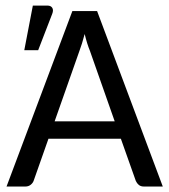

<svg xmlns="http://www.w3.org/2000/svg" viewBox="-20 -682 619 702"><path d="M3.9 0ZM575.2 0H506.3Q494.6 0 487.5 -5.9Q480.5 -11.7 476.6 -20.5L421.9 -174.8H157.2L103 -21Q100.1 -12.7 92 -6.3Q84 0 72.8 0H3.9L244.6 -641.6H335ZM179.7 -238.3H399.4L308.6 -496.6Q303.7 -508.3 298.8 -523.9Q293.9 -539.6 289.6 -557.6Q284.7 -539.1 279.8 -523.4Q274.9 -507.8 270.5 -496.1ZM68.8 -498.5 100.1 -661.6H153.3Q166 -661.6 171.1 -653.3Q176.3 -645 170.9 -631.3L119.6 -498.5Z"/></svg>

Font: Carlito
Style: Regular
Weight: 400
Designer: Lukasz Dziedzic
Foundry: tyPoland Lukasz Dziedzic
Version: Version 1.104